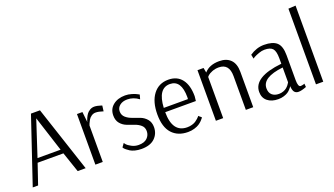

<svg xmlns="http://www.w3.org/2000/svg" viewBox="-66 -1263 3103 1783"><g transform="rotate(-20 1485.0 -371.0)"><path d="M273 -592 158 -241H386ZM242 -650H331L546 0H467L399 -200H144L76 0H23Z M890 -494 883 -439Q839 -454 808 -454Q786 -454 767 -441Q748 -428 737.5 -409.5Q727 -391 722 -379Q717 -367 715 -360V0H642V-500H696L707 -397Q708 -402 710 -409.5Q712 -417 721 -436.5Q730 -456 741 -471Q752 -486 772 -498Q792 -510 816 -510Q830 -510 848.5 -506Q867 -502 878 -498Z M933 -64 958 -99Q963 -92 972 -81Q981 -70 1013.5 -52Q1046 -34 1084 -34Q1140 -34 1168.5 -62Q1197 -90 1197 -130Q1197 -167 1172 -189Q1147 -211 1111.5 -223Q1076 -235 1040 -249Q1004 -263 979 -293Q954 -323 954 -371Q954 -435 1000.5 -472.5Q1047 -510 1120 -510Q1152 -510 1185 -500Q1218 -490 1235 -480L1252 -471L1240 -428Q1187 -468 1126 -468Q1080 -468 1051.5 -445Q1023 -422 1023 -387Q1023 -350 1049 -327Q1075 -304 1111.5 -291.5Q1148 -279 1184.5 -265Q1221 -251 1247 -220.5Q1273 -190 1273 -142Q1273 -77 1228 -33.5Q1183 10 1096 10Q1062 10 1033 2.5Q1004 -5 986.5 -16Q969 -27 956 -38Q943 -49 938 -56Z M1547 -467Q1429 -467 1419 -278H1658Q1659 -288 1659 -297Q1659 -467 1547 -467ZM1693 -99 1722 -75Q1720 -72 1716.5 -66Q1713 -60 1698.5 -45.5Q1684 -31 1666.5 -19.5Q1649 -8 1619.5 1Q1590 10 1556 10Q1456 10 1399 -52.5Q1342 -115 1342 -240Q1342 -366 1397 -438Q1452 -510 1547 -510Q1633 -510 1679.5 -450.5Q1726 -391 1726 -282L1721 -236H1418Q1418 -34 1564 -34Q1589 -34 1611.5 -40.5Q1634 -47 1648 -56.5Q1662 -66 1673 -76Q1684 -86 1689 -92Z M1833 0V-500H1893L1902 -452Q1952 -510 2050 -510Q2122 -510 2162 -469.5Q2202 -429 2202 -349V0H2129V-334Q2129 -457 2026 -457Q1990 -457 1959.5 -444.5Q1929 -432 1917 -420L1905 -407V0Z M2585 -107V-253Q2377 -230 2377 -122Q2377 -79 2402 -56.5Q2427 -34 2470 -34Q2493 -34 2513.5 -41.5Q2534 -49 2546.5 -59.5Q2559 -70 2568 -81Q2577 -92 2581 -100ZM2359 -423 2351 -464Q2419 -510 2492 -510Q2578 -510 2618 -474Q2658 -438 2658 -347V-102Q2658 -34 2684 -34Q2691 -34 2700.5 -36Q2710 -38 2716 -40L2723 -43L2726 -9Q2677 10 2648 10Q2622 10 2608 -6.5Q2594 -23 2591 -65H2590Q2589 -62 2585.5 -57Q2582 -52 2570.5 -39Q2559 -26 2544 -16Q2529 -6 2503.5 2Q2478 10 2448 10Q2382 10 2342 -22.5Q2302 -55 2302 -113Q2302 -260 2585 -290V-343Q2585 -414 2562 -440Q2539 -466 2481 -466Q2455 -466 2424.5 -455Q2394 -444 2376 -434Z M2894 -752V0H2822V-748Z"/></g></svg>

Font: Arsenal
Style: Regular
Weight: 400
Designer: Andrij Shevchenko
Foundry: Stairsfor.com
Version: Version 1.000